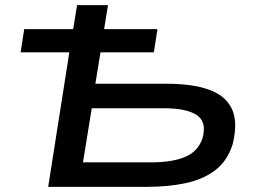

<svg xmlns="http://www.w3.org/2000/svg" viewBox="-20 -725 997 745"><path d="M167 0 249 -522H60L74 -612H264L279 -705H399L384 -612H591L577 -522H370L350 -400H628Q725 -400 789.5 -377.5Q854 -355 879 -304Q904 -253 883 -166Q863 -102 817 -66Q771 -30 703 -15Q635 0 551 0ZM302 -95H566Q649 -95 699 -116.5Q749 -138 766 -189Q783 -252 743.5 -278.5Q704 -305 615 -305H336Z"/></svg>

Font: Nunito Sans 7pt Expanded SemiBold
Style: Italic
Weight: 600
Width: 7
Italic angle: -9°
Designer: Vernon Adams
Foundry: Vernon Adams
Version: Version 3.101;gftools[0.9.27]